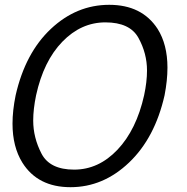

<svg xmlns="http://www.w3.org/2000/svg" viewBox="-20 -765 777 798"><path d="M273 13Q137 13 73 -89Q32 -155 32 -251Q32 -305 45 -369Q85 -545 191.5 -645Q298 -745 434 -745Q570 -745 635 -645Q676 -580 676 -484Q676 -431 664 -369Q624 -192 516.5 -89.5Q409 13 273 13ZM288 -60Q390 -60 468.5 -143Q547 -226 579 -369Q591 -425 591 -472Q591 -543 555.5 -607.5Q520 -672 418 -672Q317 -672 239 -591.5Q161 -511 130 -369Q118 -311 118 -264Q118 -193 152.5 -126.5Q187 -60 288 -60Z"/></svg>

Font: l_WÎeÑOS 300W
Style: Regular
Weight: 300
Designer: R?O
Version: Version 2.00 June 21, 2023